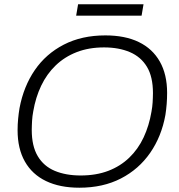

<svg xmlns="http://www.w3.org/2000/svg" viewBox="-20 -863 833 895"><path d="M350 12Q259 12 194.5 -19Q130 -50 96 -110Q62 -170 62 -256Q62 -283 64.5 -309Q67 -335 71 -359Q90 -460 142 -536Q194 -612 277.5 -655Q361 -698 471 -698Q563 -698 627 -667Q691 -636 725 -576Q759 -516 759 -430Q759 -404 757 -378.5Q755 -353 751 -327Q733 -227 680 -150.5Q627 -74 543.5 -31Q460 12 350 12ZM356 -45Q428 -45 484.5 -66.5Q541 -88 582.5 -128Q624 -168 649.5 -222.5Q675 -277 686 -342Q688 -354 689.5 -364.5Q691 -375 691.5 -386Q692 -397 692.5 -407.5Q693 -418 693 -429Q693 -505 665 -551.5Q637 -598 585.5 -620Q534 -642 465 -642Q394 -642 337.5 -620Q281 -598 239.5 -558Q198 -518 172 -463.5Q146 -409 135 -344Q133 -333 131.5 -322Q130 -311 129.5 -300Q129 -289 128.5 -278.5Q128 -268 128 -257Q128 -182 156 -135Q184 -88 235.5 -66.5Q287 -45 356 -45ZM335 -790 344 -843H649L640 -790Z"/></svg>

Font: Archivo SemiBold ExtraLight
Style: Italic
Weight: 250
Italic angle: -10°
Version: Version 2.001